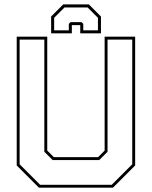

<svg xmlns="http://www.w3.org/2000/svg" viewBox="-20 -870 704 890"><path d="M160.5 0 57.5 -103V-700H199V-172L229.5 -141.5H434.5L465 -172V-700H606.5V-103L503.5 0ZM166 -13.5H498L593 -108.5V-686.5H478.5V-166.5L440 -128H224L185.5 -166.5V-686.5H71V-108.5ZM392 -849.5 448 -793.5V-715.5H352V-753.5H313V-715.5H217V-793.5L273 -849.5ZM386 -835.5H279L231 -787.5V-729.5H299V-759.5L307 -767.5H358L366 -759.5V-729.5H434V-787.5Z"/></svg>

Font: Tourney Thin Thin
Style: Regular
Weight: 250
Version: Version 1.015